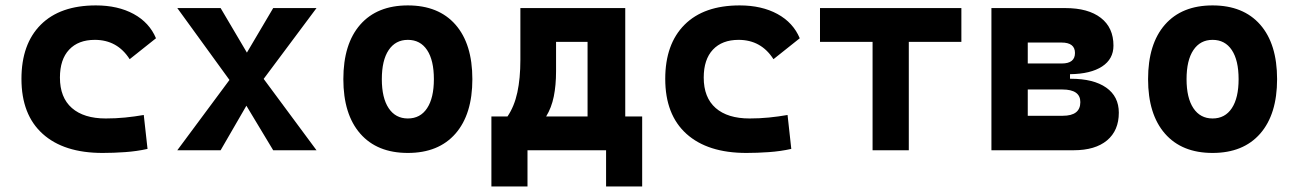

<svg xmlns="http://www.w3.org/2000/svg" viewBox="-20 -547 4728 699"><path d="M353.5 9.8Q212.4 9.8 135.3 -59.8Q58.1 -129.4 58.1 -259.8Q58.1 -386.7 128.4 -457Q198.7 -527.3 329.1 -527.3Q409.2 -527.3 466.6 -496.1Q523.9 -464.8 547.9 -407.7L452.1 -331.5Q407.2 -401.9 325.2 -401.9Q265.1 -401.9 231.7 -366.2Q198.2 -330.6 198.2 -264.6Q198.2 -191.9 241.7 -153.8Q285.2 -115.7 365.2 -115.7Q400.4 -115.7 435.3 -119.1Q470.2 -122.6 503.4 -128.4L517.1 -4.9Q477.5 3.9 435.5 6.8Q393.6 9.8 353.5 9.8Z M625.5 0 815.4 -255.9 625.5 -517.6H783.2L878.9 -355.5L974.6 -517.6H1132.3L939.9 -259.8L1132.3 0H974.6L877 -162.1L783.2 0Z M1464.8 9.8Q1353 9.8 1291.5 -60.5Q1230 -130.9 1230 -258.8Q1230 -387.2 1291.5 -457.3Q1353 -527.3 1464.8 -527.3Q1576.7 -527.3 1638.2 -457.3Q1699.7 -387.2 1699.7 -258.8Q1699.7 -130.9 1638.2 -60.5Q1576.7 9.8 1464.8 9.8ZM1464.8 -115.7Q1510.3 -115.7 1534.9 -153.1Q1559.6 -190.4 1559.6 -258.8Q1559.6 -327.6 1534.9 -364.7Q1510.3 -401.9 1464.8 -401.9Q1419.9 -401.9 1395 -364.7Q1370.1 -327.6 1370.1 -258.8Q1370.1 -190.4 1395 -153.1Q1419.9 -115.7 1464.8 -115.7Z M1769 131.8V-123H1827.6Q1852.5 -159.7 1863.5 -210.7Q1874.5 -261.7 1874.5 -329.1V-517.6H2256.3V-123H2317.9V131.8H2186.5V0H1900.4V131.8ZM2004.4 -287.6Q2004.4 -236.3 1996.1 -195.6Q1987.8 -154.8 1968.3 -123H2119.1V-394.5H2004.4Z M2697.3 9.8Q2556.2 9.8 2479 -59.8Q2401.9 -129.4 2401.9 -259.8Q2401.9 -386.7 2472.2 -457Q2542.5 -527.3 2672.9 -527.3Q2752.9 -527.3 2810.3 -496.1Q2867.7 -464.8 2891.6 -407.7L2795.9 -331.5Q2751 -401.9 2668.9 -401.9Q2608.9 -401.9 2575.4 -366.2Q2542 -330.6 2542 -264.6Q2542 -191.9 2585.4 -153.8Q2628.9 -115.7 2709 -115.7Q2744.1 -115.7 2779.1 -119.1Q2814 -122.6 2847.2 -128.4L2860.8 -4.9Q2821.3 3.9 2779.3 6.8Q2737.3 9.8 2697.3 9.8Z M3156.7 0V-394.5H2965.3V-517.6H3480V-394.5H3288.6V0Z M3589.4 0V-517.6H3858.4Q3941.9 -517.6 3987.8 -481.9Q4033.7 -446.3 4033.7 -380.9Q4033.7 -332 3992.2 -304.9Q3950.7 -277.8 3875.5 -276.9V-260.3H3877.9Q3961.4 -260.3 4007.3 -228Q4053.2 -195.8 4053.2 -136.7Q4053.2 -71.8 4010.3 -35.9Q3967.3 0 3888.7 0ZM3844.7 -392.1H3721.7V-315.9H3845.7Q3893.6 -315.9 3893.6 -354Q3893.6 -392.1 3844.7 -392.1ZM3847.7 -221.2H3721.7V-125.5H3849.1Q3913.1 -125.5 3913.1 -175.3Q3913.1 -221.2 3847.7 -221.2Z M4394.5 9.8Q4282.7 9.8 4221.2 -60.5Q4159.7 -130.9 4159.7 -258.8Q4159.7 -387.2 4221.2 -457.3Q4282.7 -527.3 4394.5 -527.3Q4506.3 -527.3 4567.9 -457.3Q4629.4 -387.2 4629.4 -258.8Q4629.4 -130.9 4567.9 -60.5Q4506.3 9.8 4394.5 9.8ZM4394.5 -115.7Q4439.9 -115.7 4464.6 -153.1Q4489.3 -190.4 4489.3 -258.8Q4489.3 -327.6 4464.6 -364.7Q4439.9 -401.9 4394.5 -401.9Q4349.6 -401.9 4324.7 -364.7Q4299.8 -327.6 4299.8 -258.8Q4299.8 -190.4 4324.7 -153.1Q4349.6 -115.7 4394.5 -115.7Z"/></svg>

Font: Caskaydia Cove
Style: Bold
Weight: 700
Monospace: yes
Designer: Aaron Bell
Foundry: Saja Typeworks
Version: Version 4.300; ttfautohint (v1.8.3)